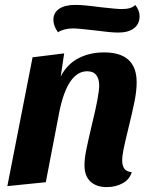

<svg xmlns="http://www.w3.org/2000/svg" viewBox="-20 -744 611 784"><path d="M405 -530Q538 -530 538 -408Q538 -373 529.5 -330.5Q521 -288 504 -219Q491 -166 485 -137Q479 -108 479 -88Q479 -67 488 -55Q497 -43 518 -41Q509 -11 480.5 4.5Q452 20 416 20Q374 20 349.5 -2.5Q325 -25 325 -69Q325 -96 332 -131Q339 -166 356 -238Q385 -356 385 -395Q385 -422 373 -437.5Q361 -453 336 -453Q257 -453 223 -291L167 0L10 16L113 -510L242 -526L228 -432Q254 -482 300 -506Q346 -530 405 -530ZM550 -678Q550 -646 527 -628.5Q504 -611 463 -611Q433 -611 366 -620Q298 -628 278 -628Q259 -628 242.5 -623.5Q226 -619 217 -612Q198 -638 198 -663Q198 -692 221.5 -708Q245 -724 288 -724Q322 -724 387 -715Q457 -707 477 -707Q518 -707 532 -724Q550 -702 550 -678Z"/></svg>

Font: Sansita
Style: Bold Italic
Weight: 700
Italic angle: -11°
Designer: Pablo Cosgaya
Foundry: Omnibus-Type
Version: Version 1.006